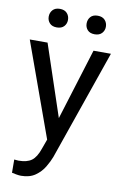

<svg xmlns="http://www.w3.org/2000/svg" viewBox="-101 -779 675 1049"><g transform="rotate(10 236.5 -254.5)"><path d="M109.4 -528.3 241.7 -132.8 364.3 -528.3H460.9L249 81.5Q239.3 107.4 220.9 138.4Q202.6 169.4 171.4 191.4Q140.1 213.4 92.3 213.4Q81.5 213.4 64.9 210.4Q48.3 207.5 41.5 205.6L41 132.3Q44.9 132.8 53.5 133.5Q62 134.3 65.4 134.3Q111.8 134.3 137.5 115.5Q163.1 96.7 179.7 47.9L199.2 -5.9L10.7 -528.3ZM90.8 -669.4Q90.8 -691.4 104.5 -706.5Q118.2 -721.7 144 -721.7Q170.4 -721.7 184.1 -706.5Q197.8 -691.4 197.8 -669.4Q197.8 -648.4 184.1 -633.5Q170.4 -618.7 144 -618.7Q118.2 -618.7 104.5 -633.5Q90.8 -648.4 90.8 -669.4ZM301.3 -668.5Q301.3 -690.4 314.7 -705.6Q328.1 -720.7 354.5 -720.7Q380.4 -720.7 394.3 -705.6Q408.2 -690.4 408.2 -668.5Q408.2 -647.5 394.3 -632.6Q380.4 -617.7 354.5 -617.7Q328.1 -617.7 314.7 -632.6Q301.3 -647.5 301.3 -668.5Z"/></g></svg>

Font: Vazirmatn RD UI FD
Style: Regular
Weight: 400
Designer: Saber Rastikerdar
Foundry: Saber Rastikerdar
Version: Version 33.003